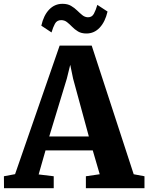

<svg xmlns="http://www.w3.org/2000/svg" viewBox="-36 -986 776 1006"><path d="M43 -73.5 276.5 -747H444.5L664.5 -73L721 -62.5V0H414V-62.5L486.5 -73L450 -198H202.5L166.5 -72L245.5 -62.5V0H-15L-15.5 -62.5ZM429.5 -271 347 -574 332 -646.5 314 -573.5 222 -271ZM417 -810.5Q390.5 -810.5 372.8 -821.2Q355 -832 341.8 -845.8Q328.5 -859.5 315.2 -870Q302 -880.5 284.5 -880.5Q262 -880.5 251.8 -861.5Q241.5 -842.5 234 -816L180.5 -851.5Q192.5 -905.5 221.5 -935.8Q250.5 -966 291.5 -966Q318 -966 336 -955.5Q354 -945 368 -931.2Q382 -917.5 395.2 -906.8Q408.5 -896 424.5 -895.5Q446 -895 456.2 -914.5Q466.5 -934 474 -960.5L527.5 -925.5Q515 -871.5 486.2 -841Q457.5 -810.5 417 -810.5Z"/></svg>

Font: Merriweather 20pt ExtraBold
Style: Regular
Weight: 800
Version: Version 2.100